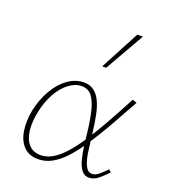

<svg xmlns="http://www.w3.org/2000/svg" viewBox="-132 -808 806 909"><g transform="rotate(20 271.5 -353.5)"><path d="M163 4Q118 4 91 -23Q64 -50 56 -97Q48 -144 59 -203Q72 -263 99.5 -310.5Q127 -358 165 -385Q203 -412 244 -412Q276 -412 296.5 -396Q317 -380 330 -352Q343 -324 350.5 -286.5Q358 -249 363 -206Q369 -159 374.5 -115.5Q380 -72 392.5 -45Q405 -18 426 -18Q445 -18 462.5 -33.5Q480 -49 497 -66L509 -55Q490 -34 467 -15Q444 4 419 4Q396 4 382 -14.5Q368 -33 360 -63Q352 -93 347.5 -129.5Q343 -166 339 -200Q333 -254 322.5 -297.5Q312 -341 293.5 -366.5Q275 -392 240 -392Q208 -392 176 -367.5Q144 -343 120.5 -300Q97 -257 86 -201Q76 -151 81 -109Q86 -67 108 -42.5Q130 -18 169 -18Q197 -18 225.5 -34Q254 -50 283.5 -82Q313 -114 345 -162Q377 -210 412.5 -273Q448 -336 489 -414L511 -406Q468 -328 431.5 -264Q395 -200 361.5 -150Q328 -100 296.5 -66Q265 -32 232 -14Q199 4 163 4ZM299 -513 404 -711H432L319 -513Z"/></g></svg>

Font: Ysabeau Infant Thin
Style: Italic
Weight: 250
Italic angle: -12°
Designer: Christian Thalmann (Catharsis Fonts)
Version: Version 2.001;gftools[0.9.30]; featfreeze: ss01,ss02,lnum